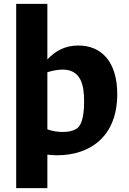

<svg xmlns="http://www.w3.org/2000/svg" viewBox="-20 -785 660 985"><path d="M223 -765H63V180H223V8.5C239.5 10.5 256.5 11.5 274 11.5C437.5 11.5 581.5 -80.5 581.5 -302C581.5 -469.5 499.5 -551.5 382 -551.5C314 -551.5 264.5 -524 224.5 -481.5H223ZM223 -121.5V-414.5C251 -423 277.5 -428 301 -428C397.5 -428 411.5 -344.5 411.5 -265C411.5 -168 391 -135 371 -123.5C351 -112 329 -108 302 -108C273.5 -108 248 -112.5 223 -121.5Z"/></svg>

Font: Monaspace Argon ExtraBold
Style: Bold
Weight: 800
Designer: Riley Cran & the Lettermatic Team
Foundry: Lettermatic
Version: Version 1.000 (Monaspace Argon)